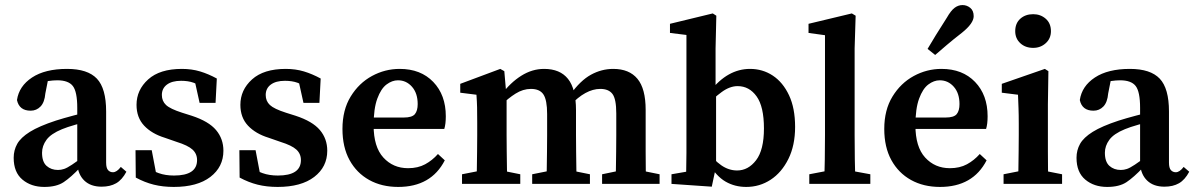

<svg xmlns="http://www.w3.org/2000/svg" viewBox="-20 -726 4716 758"><path d="M155 12Q103 12 68.5 -17Q34 -46 34 -103Q34 -133 48 -158Q62 -183 98 -205.5Q134 -228 201 -250Q229 -259 270.5 -270Q312 -281 345 -289V-252Q314 -244 279 -234Q244 -224 225 -216Q181 -198 163.5 -174Q146 -150 146 -123Q146 -87 164 -71Q182 -55 209 -55Q221 -55 233 -59Q245 -63 264.5 -76Q284 -89 319 -115L331 -65H297Q260 -26 231.5 -7Q203 12 155 12ZM381 11Q338 11 313 -13Q288 -37 285 -79V-300Q285 -364 267.5 -386.5Q250 -409 206 -409Q190 -409 169.5 -406Q149 -403 121 -394L173 -428L159 -357Q156 -322 140 -305.5Q124 -289 101 -289Q56 -289 47 -331Q55 -386 106.5 -420Q158 -454 245 -454Q326 -454 362.5 -415.5Q399 -377 399 -286V-84Q399 -63 406.5 -54.5Q414 -46 426 -46Q441 -46 457 -67L479 -48Q462 -16 438.5 -2.5Q415 11 381 11Z M666 12Q623 12 587 3Q551 -6 516 -25L515 -133H579L601 -17L552 -35V-70Q580 -52 606.5 -42.5Q633 -33 667 -33Q758 -33 758 -94Q758 -119 740 -135.5Q722 -152 677 -166L631 -182Q579 -198 549 -230Q519 -262 519 -312Q519 -371 565 -412.5Q611 -454 698 -454Q737 -454 770 -444Q803 -434 836 -416L831 -320H768L745 -424L789 -405V-375Q765 -392 744 -399.5Q723 -407 695 -407Q659 -407 639 -392Q619 -377 619 -351Q619 -327 635.5 -311.5Q652 -296 699 -281L737 -269Q804 -247 833 -212.5Q862 -178 862 -131Q862 -67 810.5 -27.5Q759 12 666 12Z M1076 12Q1033 12 997 3Q961 -6 926 -25L925 -133H989L1011 -17L962 -35V-70Q990 -52 1016.5 -42.5Q1043 -33 1077 -33Q1168 -33 1168 -94Q1168 -119 1150 -135.5Q1132 -152 1087 -166L1041 -182Q989 -198 959 -230Q929 -262 929 -312Q929 -371 975 -412.5Q1021 -454 1108 -454Q1147 -454 1180 -444Q1213 -434 1246 -416L1241 -320H1178L1155 -424L1199 -405V-375Q1175 -392 1154 -399.5Q1133 -407 1105 -407Q1069 -407 1049 -392Q1029 -377 1029 -351Q1029 -327 1045.5 -311.5Q1062 -296 1109 -281L1147 -269Q1214 -247 1243 -212.5Q1272 -178 1272 -131Q1272 -67 1220.5 -27.5Q1169 12 1076 12Z M1552 12Q1487 12 1437.5 -15.5Q1388 -43 1360 -94Q1332 -145 1332 -217Q1332 -292 1364.5 -345Q1397 -398 1448.5 -426Q1500 -454 1558 -454Q1641 -454 1690.5 -402.5Q1740 -351 1740 -267Q1740 -236 1734 -217H1383V-262H1574Q1607 -262 1618 -275.5Q1629 -289 1629 -315Q1629 -358 1606.5 -383.5Q1584 -409 1551 -409Q1528 -409 1506 -392.5Q1484 -376 1469.5 -336.5Q1455 -297 1455 -231Q1455 -146 1493.5 -104Q1532 -62 1591 -62Q1630 -62 1658.5 -77.5Q1687 -93 1709 -118L1736 -93Q1682 12 1552 12Z M2410 0Q2411 -21 2411.5 -55Q2412 -89 2412.5 -126.5Q2413 -164 2413 -193V-278Q2413 -335 2398 -355Q2383 -375 2350 -375Q2292 -375 2231 -310L2220 -352H2231Q2271 -408 2313 -431Q2355 -454 2401 -454Q2464 -454 2496.5 -415Q2529 -376 2529 -292V-193Q2529 -164 2529 -126.5Q2529 -89 2529.5 -55Q2530 -21 2531 0ZM1804 0V-38L1896 -56H1945L2034 -38V0ZM1861 0Q1862 -21 1862.5 -55.5Q1863 -90 1863.5 -127.5Q1864 -165 1864 -193V-242Q1864 -280 1863.5 -302Q1863 -324 1861 -352L1797 -360V-395L1955 -454L1971 -445L1980 -341V-193Q1980 -165 1980.5 -127.5Q1981 -90 1981.5 -55.5Q1982 -21 1983 0ZM2081 0V-38L2171 -56H2220L2309 -38V0ZM2137 0Q2138 -21 2138.5 -55Q2139 -89 2139.5 -126.5Q2140 -164 2140 -193V-276Q2140 -331 2125.5 -353Q2111 -375 2076 -375Q2045 -375 2015.5 -356.5Q1986 -338 1958 -310L1948 -353H1960Q1995 -400 2038 -427Q2081 -454 2128 -454Q2191 -454 2222.5 -414.5Q2254 -375 2254 -291V-193Q2254 -164 2254.5 -126.5Q2255 -89 2255.5 -55Q2256 -21 2257 0ZM2357 0V-38L2444 -56H2495L2584 -38V0Z M2631 0V-38L2689 -48Q2690 -82 2690 -122Q2690 -162 2690 -193V-588L2625 -596V-632L2794 -673L2808 -664L2805 -535V-380L2807 -368V-69L2790 11ZM2926 12Q2881 12 2844.5 -9Q2808 -30 2777 -82H2758L2766 -136Q2798 -94 2827.5 -73.5Q2857 -53 2890 -53Q2934 -53 2965 -93.5Q2996 -134 2996 -219Q2996 -305 2967 -345.5Q2938 -386 2892 -386Q2861 -386 2829 -362.5Q2797 -339 2763 -304L2754 -365H2783Q2818 -410 2857.5 -432Q2897 -454 2941 -454Q2991 -454 3031 -427.5Q3071 -401 3095 -350Q3119 -299 3119 -225Q3119 -152 3092.5 -98.5Q3066 -45 3022.5 -16.5Q2979 12 2926 12Z M3175 0V-38L3269 -56H3318L3416 -38V0ZM3234 0Q3237 -96 3237 -193V-587L3172 -596V-632L3343 -673L3358 -664L3354 -535V-193Q3354 -96 3357 0Z M3691 12Q3626 12 3576.5 -15.5Q3527 -43 3499 -94Q3471 -145 3471 -217Q3471 -292 3503.5 -345Q3536 -398 3587.5 -426Q3639 -454 3697 -454Q3780 -454 3829.5 -402.5Q3879 -351 3879 -267Q3879 -236 3873 -217H3522V-262H3713Q3746 -262 3757 -275.5Q3768 -289 3768 -315Q3768 -358 3745.5 -383.5Q3723 -409 3690 -409Q3667 -409 3645 -392.5Q3623 -376 3608.5 -336.5Q3594 -297 3594 -231Q3594 -146 3632.5 -104Q3671 -62 3730 -62Q3769 -62 3797.5 -77.5Q3826 -93 3848 -118L3875 -93Q3821 12 3691 12ZM3642 -533Q3657 -559 3674.5 -587Q3692 -615 3718 -656Q3734 -684 3748.5 -695Q3763 -706 3780 -706Q3797 -706 3810.5 -695Q3824 -684 3824 -662Q3824 -634 3778 -597Q3742 -569 3718 -548.5Q3694 -528 3672 -509Z M3942 0V-38L4033 -56H4082L4173 -38V0ZM3999 0Q4000 -21 4000.5 -55.5Q4001 -90 4001.5 -127.5Q4002 -165 4002 -193V-236Q4002 -274 4001 -299Q4000 -324 3999 -352L3935 -360V-395L4105 -454L4119 -445L4117 -314V-193Q4117 -165 4117 -127.5Q4117 -90 4117.5 -55.5Q4118 -21 4119 0ZM4059 -537Q4028 -537 4008 -555.5Q3988 -574 3988 -603Q3988 -634 4008 -652Q4028 -670 4059 -670Q4088 -670 4108.5 -652Q4129 -634 4129 -603Q4129 -574 4108.5 -555.5Q4088 -537 4059 -537Z M4351 12Q4299 12 4264.5 -17Q4230 -46 4230 -103Q4230 -133 4244 -158Q4258 -183 4294 -205.5Q4330 -228 4397 -250Q4425 -259 4466.5 -270Q4508 -281 4541 -289V-252Q4510 -244 4475 -234Q4440 -224 4421 -216Q4377 -198 4359.5 -174Q4342 -150 4342 -123Q4342 -87 4360 -71Q4378 -55 4405 -55Q4417 -55 4429 -59Q4441 -63 4460.5 -76Q4480 -89 4515 -115L4527 -65H4493Q4456 -26 4427.5 -7Q4399 12 4351 12ZM4577 11Q4534 11 4509 -13Q4484 -37 4481 -79V-300Q4481 -364 4463.5 -386.5Q4446 -409 4402 -409Q4386 -409 4365.5 -406Q4345 -403 4317 -394L4369 -428L4355 -357Q4352 -322 4336 -305.5Q4320 -289 4297 -289Q4252 -289 4243 -331Q4251 -386 4302.5 -420Q4354 -454 4441 -454Q4522 -454 4558.5 -415.5Q4595 -377 4595 -286V-84Q4595 -63 4602.5 -54.5Q4610 -46 4622 -46Q4637 -46 4653 -67L4675 -48Q4658 -16 4634.5 -2.5Q4611 11 4577 11Z"/></svg>

Font: Lisu Bosa ExtraBold
Style: Regular
Weight: 800
Designer: David Morse, Annie Olsen, Victor Gaultney, Frank Grießhammer (Latin)
Foundry: SIL International
Version: Version 2.000